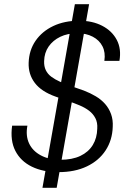

<svg xmlns="http://www.w3.org/2000/svg" viewBox="-20 -811 617 918"><path d="M183 87 338 -791H406L251 87ZM260 12Q186 12 132.5 -14Q79 -40 53.5 -89.5Q28 -139 38 -210H111Q102 -162 119 -125.5Q136 -89 175.5 -68Q215 -47 268 -47Q325 -47 364 -65.5Q403 -84 423.5 -117.5Q444 -151 445 -196Q447 -225 436 -246Q425 -267 406 -281.5Q387 -296 361 -307Q335 -318 305.5 -328Q276 -338 246 -349Q178 -373 146.5 -414.5Q115 -456 117 -511Q119 -571 150 -616Q181 -661 234.5 -686.5Q288 -712 359 -712Q422 -712 469 -687.5Q516 -663 538.5 -620Q561 -577 551 -520H479Q485 -560 470 -589.5Q455 -619 423.5 -635.5Q392 -652 350 -652Q303 -652 268 -635Q233 -618 212.5 -588.5Q192 -559 191 -519Q190 -494 199 -475.5Q208 -457 225.5 -444Q243 -431 267.5 -420Q292 -409 321 -399Q350 -389 381 -378Q412 -366 438 -350.5Q464 -335 482.5 -314Q501 -293 511 -265.5Q521 -238 519 -204Q517 -141 485 -92Q453 -43 395.5 -15.5Q338 12 260 12Z"/></svg>

Font: DM Sans 16pt Light
Style: Italic
Weight: 300
Italic angle: -10°
Version: Version 4.004;gftools[0.9.30]